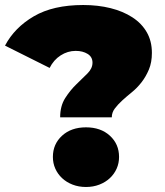

<svg xmlns="http://www.w3.org/2000/svg" viewBox="-33 -736 659 766"><path d="M207 -268Q207 -313 227 -344.5Q247 -376 271.5 -399.5Q296 -423 316 -443Q336 -463 336 -486Q336 -509 316.5 -521Q297 -533 269 -533Q237 -533 209 -515Q181 -497 165 -465L-13 -554Q25 -626 102 -671Q179 -716 299 -716Q358 -716 408 -703.5Q458 -691 495 -667Q532 -643 552.5 -607.5Q573 -572 573 -525Q573 -487 561 -458.5Q549 -430 531.5 -407.5Q514 -385 493 -368Q472 -351 454.5 -335Q437 -319 425 -303Q413 -287 413 -268ZM310 10Q281 10 256.5 0.5Q232 -9 214.5 -25.5Q197 -42 187.5 -63.5Q178 -85 178 -110Q178 -161 214.5 -194.5Q251 -228 310 -228Q369 -228 405.5 -194.5Q442 -161 442 -110Q442 -85 432.5 -63.5Q423 -42 405.5 -25.5Q388 -9 363.5 0.5Q339 10 310 10Z"/></svg>

Font: Montserrat-Alt1 Black
Style: Regular
Weight: 900
Designer: Differentunic
Foundry: Differentunic
Version: Version 7.222